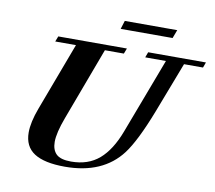

<svg xmlns="http://www.w3.org/2000/svg" viewBox="-87 -907 1143 1021"><g transform="rotate(10 484.5 -396.5)"><path d="M491.7 -760.3 505.9 -805.7H789.1L772 -760.3ZM326.2 13.2Q215.3 13.2 160.4 -22.2Q105.5 -57.6 105.5 -133.3Q105.5 -188.5 134.8 -266.6L272.5 -633.8H160.6L171.9 -663.1H542.5L531.2 -633.8H428.7L282.2 -241.2Q250.5 -156.7 250.5 -107.9Q250.5 -64.9 273.7 -42.2Q296.9 -19.5 354 -19.5Q445.8 -19.5 505.4 -70.8Q564.9 -122.1 604 -225.6L758.3 -633.8H646.5L657.2 -663.1H969.2L958.5 -633.8H856L751.5 -361.3Q686 -191.9 631.8 -120.1Q530.8 13.2 326.2 13.2Z"/></g></svg>

Font: Elstob ExtraBold
Style: Italic
Weight: 800
Italic angle: -20°
Designer: Peter S. Baker
Version: Version 1.015